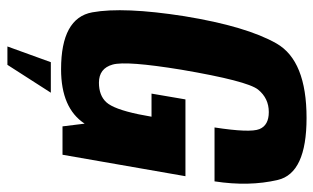

<svg xmlns="http://www.w3.org/2000/svg" viewBox="-190 -532 875 536"><g transform="rotate(90 248.0 -263.5)"><path d="M172.9 4Q281.6 4 324.7 -61.8L332.3 0H411.5L471.4 -343.2H257L240.8 -248.5H305.3L298.5 -212.2Q284 -143.1 265 -122.4Q246 -101.7 210.3 -101.7Q170.4 -101.7 159.7 -140.1Q149 -178.4 174.1 -331.8Q205.5 -516.2 229.7 -546.1Q253.9 -575.9 292.4 -575.9Q329.2 -575.9 339.9 -549.8Q350.6 -523.7 335.3 -424.4H485.8Q500.7 -520.9 481.8 -601.1Q463 -681.3 308.9 -681.3Q149 -681.3 101 -597.6Q53.1 -513.9 24.7 -340.2Q-1.9 -170.2 13.9 -83.1Q29.8 4 172.9 4ZM109.2 153.8H160.5L238.3 32.6H153.1Z"/></g></svg>

Font: Anybody Thin Condensed
Style: Italic
Weight: 100
Width: 3
Italic angle: -10°
Version: Version 1.113;gftools[0.9.25]